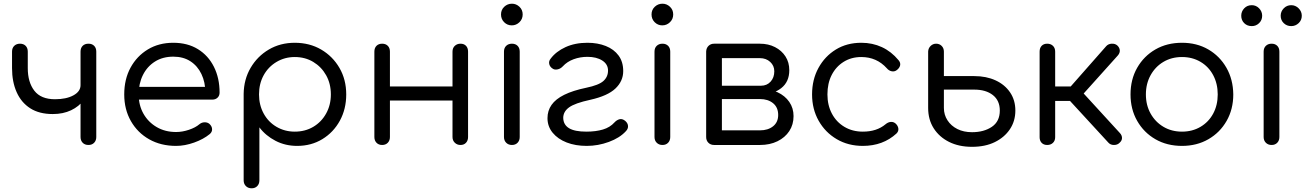

<svg xmlns="http://www.w3.org/2000/svg" viewBox="-20 -783 7051 1037"><path d="M265 -167Q192 -167 143.5 -198Q95 -229 70 -285Q45 -341 45 -415V-504Q45 -524 57 -535.5Q69 -547 88 -547Q107 -547 118.5 -535.5Q130 -524 130 -504V-415Q130 -339 165.5 -293Q201 -247 277 -247Q338 -247 376.5 -268Q415 -289 415 -323H458Q458 -278 432.5 -243Q407 -208 364 -187.5Q321 -167 265 -167ZM458 0Q438 0 426.5 -12Q415 -24 415 -43V-504Q415 -524 426.5 -535.5Q438 -547 458 -547Q477 -547 488.5 -535.5Q500 -524 500 -504V-43Q500 -24 488.5 -12Q477 0 458 0Z M931 5Q849 5 786 -30.5Q723 -66 687 -129Q651 -192 651 -273Q651 -355 685 -417.5Q719 -480 778.5 -516Q838 -552 916 -552Q993 -552 1049 -517.5Q1105 -483 1135.5 -422Q1166 -361 1166 -283Q1166 -266 1155 -255.5Q1144 -245 1127 -245H709V-314H1131L1089 -284Q1089 -339 1068 -383Q1047 -427 1008.5 -452Q970 -477 916 -477Q859 -477 817 -450.5Q775 -424 752 -378Q729 -332 729 -273Q729 -214 755 -168.5Q781 -123 826.5 -96.5Q872 -70 931 -70Q965 -70 1000.5 -82Q1036 -94 1057 -112Q1069 -122 1084.5 -122.5Q1100 -123 1111 -114Q1125 -101 1125.5 -85.5Q1126 -70 1113 -59Q1079 -31 1028.5 -13Q978 5 931 5Z M1339 234Q1320 234 1308 222Q1296 210 1296 191V-276Q1297 -354 1333.5 -416.5Q1370 -479 1432 -515.5Q1494 -552 1572 -552Q1652 -552 1714.5 -515.5Q1777 -479 1813.5 -416Q1850 -353 1850 -273Q1850 -194 1815.5 -131Q1781 -68 1721 -31.5Q1661 5 1585 5Q1521 5 1468 -22.5Q1415 -50 1381 -95V191Q1381 210 1369.5 222Q1358 234 1339 234ZM1572 -72Q1628 -72 1672 -98Q1716 -124 1741.5 -170Q1767 -216 1767 -273Q1767 -331 1741.5 -376.5Q1716 -422 1672 -448.5Q1628 -475 1572 -475Q1518 -475 1473.5 -448.5Q1429 -422 1404 -376.5Q1379 -331 1379 -273Q1379 -216 1404 -170Q1429 -124 1473.5 -98Q1518 -72 1572 -72Z M2467 0Q2449 0 2436.5 -12Q2424 -24 2424 -43V-504Q2424 -524 2436.5 -535.5Q2449 -547 2467 -547Q2486 -547 2497 -535.5Q2508 -524 2508 -504V-43Q2508 -24 2497 -12Q2486 0 2467 0ZM2044 0Q2025 0 2013.5 -12Q2002 -24 2002 -43V-504Q2002 -524 2013.5 -535.5Q2025 -547 2044 -547Q2063 -547 2074.5 -535.5Q2086 -524 2086 -504V-43Q2086 -24 2074.5 -12Q2063 0 2044 0ZM2073 -240V-316H2452V-240Z M2745 0Q2726 0 2714 -12Q2702 -24 2702 -43V-504Q2702 -524 2714 -535.5Q2726 -547 2745 -547Q2764 -547 2775.5 -535.5Q2787 -524 2787 -504V-43Q2787 -24 2775.5 -12Q2764 0 2745 0ZM2744 -646Q2720 -646 2703 -663Q2686 -680 2686 -705Q2686 -730 2703.5 -746.5Q2721 -763 2745 -763Q2768 -763 2785.5 -746.5Q2803 -730 2803 -705Q2803 -680 2785.5 -663Q2768 -646 2744 -646Z M3149 5Q3088 5 3040.5 -13.5Q2993 -32 2965 -66Q2937 -100 2937 -145Q2937 -185 2959 -216.5Q2981 -248 3027.5 -271Q3074 -294 3146 -309Q3214 -323 3239 -345.5Q3264 -368 3264 -402Q3264 -436 3233 -456Q3202 -476 3153 -476Q3113 -476 3078 -463Q3043 -450 3020 -425Q3008 -412 2992.5 -408.5Q2977 -405 2967 -411Q2950 -421 2946.5 -437Q2943 -453 2954 -466Q2983 -505 3034.5 -528.5Q3086 -552 3153 -552Q3208 -552 3252 -534.5Q3296 -517 3321 -483Q3346 -449 3346 -399Q3346 -345 3304 -305Q3262 -265 3168 -244Q3085 -226 3053.5 -203Q3022 -180 3022 -146Q3023 -109 3053.5 -90.5Q3084 -72 3147 -72Q3198 -72 3236.5 -83.5Q3275 -95 3299 -122Q3311 -135 3326 -139Q3341 -143 3357 -130Q3371 -118 3372 -102.5Q3373 -87 3360 -74Q3327 -38 3268.5 -16.5Q3210 5 3149 5Z M3558 0Q3539 0 3527 -12Q3515 -24 3515 -43V-504Q3515 -524 3527 -535.5Q3539 -547 3558 -547Q3577 -547 3588.5 -535.5Q3600 -524 3600 -504V-43Q3600 -24 3588.5 -12Q3577 0 3558 0ZM3557 -646Q3533 -646 3516 -663Q3499 -680 3499 -705Q3499 -730 3516.5 -746.5Q3534 -763 3558 -763Q3581 -763 3598.5 -746.5Q3616 -730 3616 -705Q3616 -680 3598.5 -663Q3581 -646 3557 -646Z M3837 0Q3818 0 3806 -12Q3794 -24 3794 -43V-505Q3795 -524 3807 -535.5Q3819 -547 3837 -547Q3856 -547 3867.5 -535.5Q3879 -524 3879 -504V-320H4085V-304Q4138 -304 4179 -285Q4220 -266 4243 -232.5Q4266 -199 4266 -156Q4266 -110 4243 -75Q4220 -40 4179 -20Q4138 0 4085 0ZM3879 -79H4085Q4128 -79 4155.5 -101Q4183 -123 4183 -162Q4183 -203 4155.5 -225.5Q4128 -248 4085 -248H3879ZM3992 -273V-320H4090Q4122 -320 4142 -342Q4162 -364 4162 -398Q4162 -428 4140 -448.5Q4118 -469 4084 -469H3838V-547H4084Q4130 -547 4166 -528.5Q4202 -510 4222.5 -478Q4243 -446 4243 -404Q4243 -341 4199.5 -307Q4156 -273 4090 -273Z M4640 5Q4561 5 4499 -31.5Q4437 -68 4401.5 -131Q4366 -194 4366 -273Q4366 -353 4400.5 -416Q4435 -479 4494.5 -515.5Q4554 -552 4632 -552Q4692 -552 4743 -528.5Q4794 -505 4833 -458Q4845 -444 4841.5 -429.5Q4838 -415 4823 -404Q4811 -395 4796 -398Q4781 -401 4770 -414Q4715 -475 4632 -475Q4578 -475 4536.5 -449Q4495 -423 4472 -378Q4449 -333 4449 -273Q4449 -215 4473 -169.5Q4497 -124 4540.5 -98Q4584 -72 4640 -72Q4678 -72 4708.5 -82Q4739 -92 4763 -112Q4776 -123 4790.5 -124.5Q4805 -126 4817 -116Q4830 -104 4832 -89Q4834 -74 4822 -62Q4749 5 4640 5Z M5230 10Q5159 10 5106 -16.5Q5053 -43 5023 -90Q4993 -137 4993 -200V-505Q4994 -523 5006.5 -535Q5019 -547 5036 -547Q5054 -547 5066 -535Q5078 -523 5078 -504V-372H5242Q5307 -372 5357 -349Q5407 -326 5435.5 -284Q5464 -242 5464 -186Q5464 -129 5434.5 -85Q5405 -41 5353 -15.5Q5301 10 5230 10ZM5230 -69Q5294 -69 5337 -98Q5380 -127 5380 -186Q5380 -240 5342.5 -269.5Q5305 -299 5242 -299H5078V-200Q5078 -163 5097.5 -133Q5117 -103 5151 -86Q5185 -69 5230 -69Z M6026 -11Q6015 0 5996.5 0Q5978 0 5967 -12L5726 -274L5955 -534Q5966 -546 5984 -547Q6002 -548 6014 -538Q6027 -526 6028 -511.5Q6029 -497 6018 -484L5833 -278L6029 -64Q6040 -52 6040 -37.5Q6040 -23 6026 -11ZM5636 0Q5617 0 5606 -11.5Q5595 -23 5595 -42V-504Q5595 -524 5606 -535.5Q5617 -547 5636 -547Q5655 -547 5667 -535.5Q5679 -524 5679 -504V-316H5803V-238H5679V-42Q5679 -23 5667 -11.5Q5655 0 5636 0Z M6364 5Q6283 5 6220.5 -31Q6158 -67 6122 -130Q6086 -193 6086 -273Q6086 -354 6122 -417Q6158 -480 6220.5 -516Q6283 -552 6364 -552Q6444 -552 6506 -516Q6568 -480 6604 -417Q6640 -354 6641 -273Q6641 -193 6605 -130Q6569 -67 6506.5 -31Q6444 5 6364 5ZM6364 -72Q6420 -72 6464 -98Q6508 -124 6532.5 -169.5Q6557 -215 6557 -273Q6557 -331 6532.5 -377Q6508 -423 6464 -449Q6420 -475 6364 -475Q6308 -475 6264 -449Q6220 -423 6194.5 -377Q6169 -331 6169 -273Q6169 -215 6194.5 -169.5Q6220 -124 6264 -98Q6308 -72 6364 -72Z M6848 0Q6829 0 6817 -12Q6805 -24 6805 -43V-504Q6805 -524 6817 -535.5Q6829 -547 6848 -547Q6867 -547 6878.5 -535.5Q6890 -524 6890 -504V-43Q6890 -24 6878.5 -12Q6867 0 6848 0ZM6741 -642Q6716 -642 6700 -658Q6684 -674 6684 -698Q6684 -721 6700 -738Q6716 -755 6741 -755Q6764 -755 6780.5 -738Q6797 -721 6797 -698Q6797 -674 6780.5 -658Q6764 -642 6741 -642ZM6954 -642Q6930 -642 6913.5 -658Q6897 -674 6897 -698Q6897 -721 6913.5 -738Q6930 -755 6954 -755Q6977 -755 6994 -738Q7011 -721 7011 -698Q7011 -674 6994 -658Q6977 -642 6954 -642Z"/></svg>

Font: Comfortaa Medium
Style: Regular
Weight: 500
Designer: Johan Aakerlund
Foundry: Johan Aakerlund
Version: Version 3.104; ttfautohint (v1.8.1.43-b0c9)